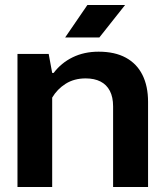

<svg xmlns="http://www.w3.org/2000/svg" viewBox="-20 -749 656 769"><path d="M50 0V-533H175L189 -457H195Q225 -497 271 -519.5Q317 -542 375 -542Q440 -542 484 -518Q528 -494 550.5 -449Q573 -404 573 -341V0H433V-323Q433 -360 420 -385Q407 -410 382.5 -422.5Q358 -435 323 -435Q277 -435 243 -413.5Q209 -392 189 -358V0ZM241 -599 330 -729H481L378 -599Z"/></svg>

Font: Hubot Sans SemiBold
Style: Regular
Weight: 600
Designer: Deni Anggara
Foundry: GitHub, Inc., Subsidiary of Microsoft Corporation
Version: Version 2.000